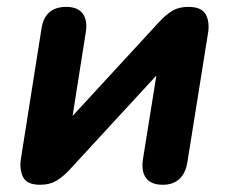

<svg xmlns="http://www.w3.org/2000/svg" viewBox="-20 -518 652 547"><path d="M40.1 -68.9 98.3 -437.1Q102.9 -467.5 120.7 -483Q138.4 -498.4 168.7 -498.4Q201.4 -498.4 215.6 -479.3Q229.9 -460.1 224.4 -426L180.5 -147.5H149.7L434.4 -456.5Q454.1 -477.6 472.2 -488Q490.2 -498.4 516.7 -498.4Q554.6 -498.4 566.3 -476.6Q578.1 -454.8 572.4 -421.9L513.5 -53.8Q508.1 -23.3 490.3 -7.4Q472.6 8.4 443.9 8.4Q410.4 8.4 396.2 -10.7Q381.9 -29.9 387.3 -64.8L432 -343.4H462.9L178.1 -34.3Q158.4 -13.2 139.6 -2.4Q120.8 8.4 94.3 8.4Q55.8 8.4 45.2 -14.6Q34.5 -37.6 40.1 -68.9Z"/></svg>

Font: SN Pro Thin
Style: Italic
Weight: 200
Italic angle: -9°
Designer: Tobias Whetton
Foundry: Supernotes
Version: Version 1.003;Glyphs 3.3 (3324)